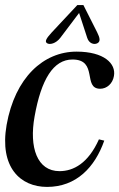

<svg xmlns="http://www.w3.org/2000/svg" viewBox="-20 -719 469 755"><path d="M165 16C280 16 353 -61 390 -166L369 -171C327 -77 269 -46 214 -46C126 -46 94 -139 116 -261C142 -407 190 -485 265 -485C367 -485 304 -370 374 -370C400 -370 423 -390 428 -420C437 -469 389 -516 281 -516C151 -516 39 -414 6 -228C-23 -61 60 16 165 16ZM165 -549C176 -542 200 -548 217 -570L291 -668L323 -570C330 -548 350 -542 363 -549C376 -556 373 -570 362 -592L308 -699H284L183 -591C164 -570 154 -556 165 -549Z"/></svg>

Font: RL Madena Oblique
Style: Regular
Weight: 400
Italic angle: -10°
Designer: I Kadek Wantara Putra
Foundry: Roughlines ID
Version: Version 1.000;Glyphs 3.1.2 (3151)